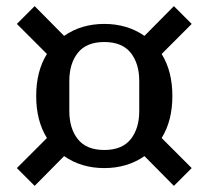

<svg xmlns="http://www.w3.org/2000/svg" viewBox="-20 -662 680 626"><path d="M320 -114Q245 -114 189 -153L93 -56L35 -114L133 -212Q98 -268 98 -349Q98 -430 133 -486L35 -584L93 -642L189 -545Q245 -584 320 -584Q395 -584 451 -545L547 -642L605 -584L507 -486Q542 -430 542 -349Q542 -268 507 -212L605 -114L547 -56L451 -153Q395 -114 320 -114ZM320 -173Q378 -173 406 -208Q434 -243 434 -300V-398Q434 -455 406 -490Q378 -525 320 -525Q262 -525 234 -490Q206 -455 206 -398V-300Q206 -243 234 -208Q262 -173 320 -173Z"/></svg>

Font: IBM Plex Serif Medium
Style: Regular
Weight: 500
Designer: Mike Abbink, Paul van der Laan, Pieter van Rosmalen
Foundry: Bold Monday
Version: Version 2.5